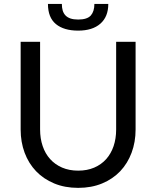

<svg xmlns="http://www.w3.org/2000/svg" viewBox="-20 -924 776 953"><path d="M368 -77C338.3 -77 311.8 -82.1 288.2 -92.2C264.8 -102.4 244.9 -116.5 228.8 -134.5C212.6 -152.5 200.2 -174 191.8 -199C183.2 -224 179 -251.5 179 -281.5V-716.5H82.5V-281C82.5 -239.7 89.1 -201.3 102.2 -166C115.4 -130.7 134.3 -100.1 159 -74.2C183.7 -48.4 213.7 -28.2 249 -13.5C284.3 1.2 324 8.5 368 8.5C412 8.5 451.7 1.2 487 -13.5C522.3 -28.2 552.2 -48.4 576.8 -74.2C601.2 -100.1 620.1 -130.7 633.2 -166C646.4 -201.3 653 -239.7 653 -281V-716.5H556.5V-281C556.5 -251 552.2 -223.5 543.8 -198.5C535.2 -173.5 522.9 -152 506.8 -134C490.6 -116 470.8 -102 447.5 -92C424.2 -82 397.7 -77 368 -77ZM368 -772C415.3 -772 452.1 -783.5 478.2 -806.5C504.4 -829.5 517.5 -862.2 517.5 -904.5H448.5C448.5 -879.8 442.6 -860.8 430.8 -847.2C418.9 -833.8 398 -827 368 -827C353 -827 340.3 -828.8 330 -832.2C319.7 -835.8 311.3 -840.8 305 -847.5C298.7 -854.2 294.1 -862.2 291.2 -871.8C288.4 -881.2 287 -892.2 287 -904.5H218C218 -859.5 231.2 -826.2 257.5 -804.5C283.8 -782.8 320.7 -772 368 -772Z"/></svg>

Font: LatoLatin
Style: Regular
Weight: 400
Designer: Lukasz Dziedzic with Adam Twardoch and Botio Nikoltchev
Foundry: tyPoland Lukasz Dziedzic
Version: Version 2.015; 2015-08-06; http://www.latofonts.com/